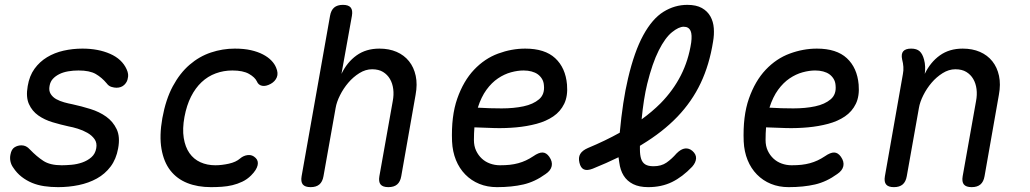

<svg xmlns="http://www.w3.org/2000/svg" viewBox="-20 -760 4240 790"><path d="M219 10Q189 10 162 6Q135 2 112 -7.5Q89 -17 69 -32.5Q49 -48 34 -71Q26 -82 23 -96Q20 -110 23 -124Q27 -146 40 -154Q53 -162 68 -162Q78 -162 86.5 -158Q95 -154 104 -144Q131 -116 158.5 -98Q186 -80 234 -80Q251 -80 274 -82Q297 -84 318.5 -91.5Q340 -99 356 -113Q372 -127 376 -150Q380 -172 369 -187.5Q358 -203 339.5 -213.5Q321 -224 300 -230.5Q279 -237 262 -240Q230 -247 196.5 -257Q163 -267 137.5 -285Q112 -303 99 -332Q86 -361 94 -406Q101 -448 122 -477Q143 -506 173.5 -524.5Q204 -543 241.5 -551.5Q279 -560 319 -560Q384 -560 433 -538.5Q482 -517 501 -475Q506 -464 507 -455Q508 -446 506 -439Q504 -423 491.5 -411Q479 -399 459 -399Q450 -399 438.5 -402.5Q427 -406 419 -417Q399 -441 374 -455.5Q349 -470 303 -470Q281 -470 260.5 -466.5Q240 -463 224 -455Q208 -447 197.5 -435.5Q187 -424 184 -407Q180 -387 188.5 -373.5Q197 -360 211.5 -352Q226 -344 244 -339Q262 -334 278 -331Q315 -323 352 -311.5Q389 -300 417 -280Q445 -260 460 -228.5Q475 -197 466 -149Q458 -105 435 -74.5Q412 -44 378.5 -25.5Q345 -7 304 1.5Q263 10 219 10Z M648 -274Q662 -351 691 -405Q720 -459 760 -493.5Q800 -528 848 -544Q896 -560 946 -560Q984 -560 1012.5 -553.5Q1041 -547 1062 -536Q1083 -525 1096.5 -511Q1110 -497 1116 -482Q1126 -459 1119 -442Q1112 -425 1094 -415Q1074 -404 1058.5 -407Q1043 -410 1037 -425Q1029 -442 1004.5 -456Q980 -470 936 -470Q900 -470 867.5 -458Q835 -446 809.5 -422Q784 -398 766 -362.5Q748 -327 739 -279Q730 -230 736 -192.5Q742 -155 759.5 -130Q777 -105 804.5 -92.5Q832 -80 866 -80Q892 -80 921.5 -86.5Q951 -93 968 -108Q982 -120 1000 -122Q1018 -124 1032 -110Q1038 -104 1040 -96.5Q1042 -89 1040 -80Q1038 -71 1031.5 -60.5Q1025 -50 1013 -38Q997 -22 977 -12.5Q957 -3 936 2Q915 7 892.5 8.5Q870 10 848 10Q793 10 750.5 -7Q708 -24 681 -58.5Q654 -93 644.5 -147Q635 -201 648 -274Z M1361 -316 1311 -35Q1307 -12 1294 -1Q1281 10 1258 10Q1235 10 1226 -1Q1217 -12 1221 -35L1338 -695Q1342 -718 1355 -729Q1368 -740 1391 -740Q1414 -740 1423 -729Q1432 -718 1428 -695L1385 -456Q1408 -504 1447 -532Q1486 -560 1541 -560Q1581 -560 1612 -546.5Q1643 -533 1663 -508Q1683 -483 1690.5 -448Q1698 -413 1690 -370L1631 -35Q1627 -12 1614 -1Q1601 10 1578 10Q1555 10 1546 -1Q1537 -12 1541 -35L1596 -344Q1601 -370 1598 -393.5Q1595 -417 1584.5 -435Q1574 -453 1556 -464Q1538 -475 1511 -475Q1484 -475 1458.5 -459Q1433 -443 1413 -419.5Q1393 -396 1379 -368Q1365 -340 1361 -316Z M2240 -115Q2254 -95 2250 -76.5Q2246 -58 2225 -44Q2181 -12 2133.5 -1Q2086 10 2025 10Q1985 10 1952 -3.5Q1919 -17 1894.5 -42Q1870 -67 1856 -101.5Q1842 -136 1840 -178Q1836 -282 1861.5 -354.5Q1887 -427 1930.5 -473Q1974 -519 2029.5 -539.5Q2085 -560 2141 -560Q2222 -560 2264.5 -520.5Q2307 -481 2313 -412Q2317 -365 2301.5 -333Q2286 -301 2256.5 -281Q2227 -261 2187.5 -250.5Q2148 -240 2104.5 -236Q2061 -232 2016.5 -233Q1972 -234 1932 -236Q1931 -224 1930.5 -211Q1930 -198 1930 -184Q1930 -159 1939 -140Q1948 -121 1962.5 -107.5Q1977 -94 1996.5 -87Q2016 -80 2037 -80Q2060 -80 2078 -82Q2096 -84 2112.5 -88.5Q2129 -93 2144 -100Q2159 -107 2174 -117Q2197 -133 2212.5 -132.5Q2228 -132 2240 -115ZM1946 -317Q1994 -314 2044 -314Q2094 -314 2134 -322.5Q2174 -331 2198 -351.5Q2222 -372 2218 -409Q2217 -424 2210 -435.5Q2203 -447 2192.5 -454.5Q2182 -462 2167 -466Q2152 -470 2134 -470Q2110 -470 2082.5 -462.5Q2055 -455 2029 -437.5Q2003 -420 1981.5 -390.5Q1960 -361 1946 -317Z M2828 -74Q2788 -32 2745 -11Q2702 10 2647 10Q2610 10 2585 -2.5Q2560 -15 2546 -37.5Q2532 -60 2528 -92Q2526 -102 2525 -113Q2476 -89 2419 -66Q2396 -57 2382.5 -63Q2369 -69 2364 -91Q2359 -112 2367.5 -126.5Q2376 -141 2399 -151Q2471 -181 2530 -214Q2542 -344 2564 -437Q2590 -548 2627 -615.5Q2664 -683 2710 -711.5Q2756 -740 2808 -740Q2845 -740 2868 -727Q2891 -714 2903 -692.5Q2915 -671 2917 -644Q2919 -617 2914 -589Q2899 -494 2863 -418Q2827 -342 2767 -279.5Q2707 -217 2621 -165Q2617 -163 2613 -160V-146Q2613 -122 2618 -106.5Q2623 -91 2635 -83.5Q2647 -76 2669 -76Q2701 -76 2722.5 -91Q2744 -106 2764 -129Q2782 -147 2798.5 -149Q2815 -151 2829 -139Q2845 -125 2844 -108Q2843 -91 2828 -74ZM2620 -269Q2663 -300 2698 -335Q2750 -388 2781.5 -450Q2813 -512 2824 -585Q2826 -600 2825.5 -612.5Q2825 -625 2821.5 -633Q2818 -641 2811 -645.5Q2804 -650 2793 -650Q2773 -650 2745 -627.5Q2717 -605 2690.5 -552.5Q2664 -500 2643 -415Q2628 -353 2620 -269Z M3440 -115Q3454 -95 3450 -76.5Q3446 -58 3425 -44Q3381 -12 3333.5 -1Q3286 10 3225 10Q3185 10 3152 -3.5Q3119 -17 3094.5 -42Q3070 -67 3056 -101.5Q3042 -136 3040 -178Q3036 -282 3061.5 -354.5Q3087 -427 3130.5 -473Q3174 -519 3229.5 -539.5Q3285 -560 3341 -560Q3422 -560 3464.5 -520.5Q3507 -481 3513 -412Q3517 -365 3501.5 -333Q3486 -301 3456.5 -281Q3427 -261 3387.5 -250.5Q3348 -240 3304.5 -236Q3261 -232 3216.5 -233Q3172 -234 3132 -236Q3131 -224 3130.5 -211Q3130 -198 3130 -184Q3130 -159 3139 -140Q3148 -121 3162.5 -107.5Q3177 -94 3196.5 -87Q3216 -80 3237 -80Q3260 -80 3278 -82Q3296 -84 3312.5 -88.5Q3329 -93 3344 -100Q3359 -107 3374 -117Q3397 -133 3412.5 -132.5Q3428 -132 3440 -115ZM3146 -317Q3194 -314 3244 -314Q3294 -314 3334 -322.5Q3374 -331 3398 -351.5Q3422 -372 3418 -409Q3417 -424 3410 -435.5Q3403 -447 3392.5 -454.5Q3382 -462 3367 -466Q3352 -470 3334 -470Q3310 -470 3282.5 -462.5Q3255 -455 3229 -437.5Q3203 -420 3181.5 -390.5Q3160 -361 3146 -317Z M3729 -560Q3752 -560 3764 -549Q3776 -538 3782 -515Q3786 -501 3786.5 -485.5Q3787 -470 3785 -456Q3808 -504 3847 -532Q3886 -560 3941 -560Q3981 -560 4012 -546.5Q4043 -533 4063 -508Q4083 -483 4090.5 -448Q4098 -413 4090 -370L4031 -35Q4027 -12 4014 -1Q4001 10 3978 10Q3955 10 3946 -1Q3937 -12 3941 -35L3996 -344Q4001 -370 3998 -393.5Q3995 -417 3984.5 -435Q3974 -453 3956 -464Q3938 -475 3911 -475Q3884 -475 3858.5 -459Q3833 -443 3813 -419.5Q3793 -396 3779 -368Q3765 -340 3761 -316L3711 -35Q3707 -12 3694 -1Q3681 10 3658 10Q3635 10 3626 -1Q3617 -12 3621 -35L3695 -455Q3698 -470 3697 -485Q3696 -500 3692 -515Q3687 -538 3696.5 -549Q3706 -560 3729 -560Z"/></svg>

Font: Maple Mono NL
Style: Italic
Weight: 400
Italic angle: -10°
Monospace: yes
Designer: subframe7536
Version: Version 7.000